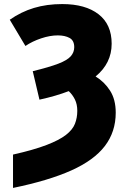

<svg xmlns="http://www.w3.org/2000/svg" viewBox="-20 -744 632 944"><path d="M44 16Q146 -7 208.5 -31Q271 -55 304 -80.5Q337 -106 348.5 -135.5Q360 -165 360 -199Q360 -231 348.5 -254.5Q337 -278 318 -296Q287 -284 251 -273.5Q215 -263 174 -254L141 -394Q223 -414 267 -431Q311 -448 328 -467.5Q345 -487 345 -512Q345 -545 322 -557.5Q299 -570 264 -570Q226 -570 182.5 -555.5Q139 -541 105 -518L28 -647Q84 -686 147 -705Q210 -724 286 -724Q400 -724 464.5 -674Q529 -624 529 -529Q529 -433 450 -368Q493 -342 521 -298.5Q549 -255 549 -190Q549 -96 495.5 -26Q442 44 330.5 94Q219 144 44 180Z"/></svg>

Font: Noto Sans SemiCondensed Black
Style: Regular
Weight: 900
Width: 4
Designer: Monotype Design Team
Foundry: Monotype Imaging Inc.
Version: Version 2.013; ttfautohint (v1.8.4.7-5d5b)